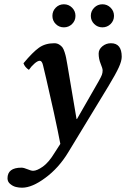

<svg xmlns="http://www.w3.org/2000/svg" viewBox="-20 -646 589 898"><path d="M294.9 -344.2 337.9 -89.8 339.8 -88.9 440.9 -265.1Q453.1 -286.6 456.5 -296.1Q460 -305.7 460 -316.9Q460 -325.7 450.7 -348.1Q441.4 -370.6 441.4 -395.5Q441.4 -415 458.7 -429.4Q476.1 -443.8 499 -443.8Q549.3 -443.8 549.3 -380.4Q549.3 -360.8 535.6 -330.8Q522 -300.8 487.8 -244.1L298.8 66.9Q254.4 140.1 192.4 185.5Q130.4 231.9 83 231.9Q68.8 231.9 54.7 228.5Q40.5 225.1 27.8 214.6Q15.1 204.1 15.1 188Q15.1 138.2 80.1 138.2Q91.3 138.2 108.4 145.5Q125.5 152.8 134.8 152.8Q152.8 152.8 180.7 133.1Q208.5 113.3 235.8 67.9L262.2 26.9Q251.5 -29.8 231.4 -122.1L196.3 -277.3L181.2 -340.8Q176.3 -361.8 166 -361.8Q156.2 -361.8 141.1 -348.6Q126 -335.4 115.2 -319.3Q96.2 -331.5 89.8 -350.1Q132.3 -401.4 161.9 -422.6Q191.4 -443.8 233.9 -443.8Q246.6 -443.8 256.3 -438Q266.1 -432.1 271.7 -424.8Q277.3 -417.5 282.2 -402.1Q287.1 -386.7 289.1 -376Q290.5 -371.1 294.9 -344.2ZM240.7 -533.7Q225.1 -549.3 225.1 -571.8Q225.1 -594.2 240.7 -610.1Q256.3 -626 278.8 -626Q301.3 -626 317.1 -610.1Q333 -594.2 333 -571.8Q333 -549.3 317.1 -533.7Q301.3 -518.1 278.8 -518.1Q256.3 -518.1 240.7 -533.7ZM420.7 -533.7Q404.8 -549.3 404.8 -571.8Q404.8 -594.2 420.7 -610.1Q436.5 -626 459 -626Q481.4 -626 497.3 -610.1Q513.2 -594.2 513.2 -571.8Q513.2 -549.3 497.3 -533.7Q481.4 -518.1 459 -518.1Q436.5 -518.1 420.7 -533.7Z"/></svg>

Font: Linux Libertine G
Style: Semibold Italic
Weight: 600
Italic angle: -11.5°
Designer: Philipp H. Poll
Foundry: Philipp H. Poll
Version: Version 5.1.1